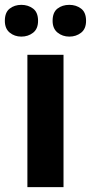

<svg xmlns="http://www.w3.org/2000/svg" viewBox="-35 -772 375 792"><path d="M227 0H78V-546H227ZM-15 -686Q-15 -721 5 -736.5Q25 -752 53 -752Q81 -752 101.5 -736.5Q122 -721 122 -686Q122 -653 101.5 -637Q81 -621 53 -621Q25 -621 5 -637.5Q-15 -654 -15 -686ZM182 -686Q182 -721 202 -736.5Q222 -752 251 -752Q279 -752 299.5 -736.5Q320 -721 320 -686Q320 -653 299.5 -637Q279 -621 251 -621Q223 -621 202.5 -637.5Q182 -654 182 -686Z"/></svg>

Font: Noto Sans Adlam
Style: Regular
Weight: 400
Designer: Mark Jamra, Neil Patel
Foundry: JamraPatel LLC
Version: Version 3.001